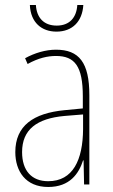

<svg xmlns="http://www.w3.org/2000/svg" viewBox="-20 -735 450 765"><path d="M312 -715H288C285 -666 258 -633 206 -633C154 -633 126 -665 123 -715H99C102 -645 146 -609 205 -609C268 -609 308 -649 312 -715ZM203 -537C162 -537 118 -524 80 -503L90 -480C133 -504 170 -512 203 -512C278 -512 310 -471 310 -351V-303L237 -296C113 -284 41 -234 41 -129C41 -53 82 10 172 10C258 10 294 -43 311 -96H313L315 0H336V-356C336 -486 295 -537 203 -537ZM237 -273 311 -279V-220C310 -98 271 -13 172 -13C106 -13 68 -55 68 -129C68 -219 127 -263 237 -273Z"/></svg>

Font: Noto Sans Gujarati Condensed Thin
Style: Regular
Weight: 100
Width: 3
Designer: Jelle Bosma - Monotype Design Team, Universal Thirst
Foundry: Monotype Imaging Inc.
Version: Version 2.106